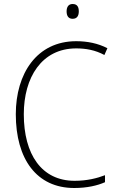

<svg xmlns="http://www.w3.org/2000/svg" viewBox="-20 -930 586 960"><path d="M343 -910C321 -910 313 -893 313 -873C313 -851 322 -836 343 -836C365 -836 374 -851 374 -873C374 -894 367 -910 343 -910ZM361 -688C408 -688 456 -680 502 -655L517 -689C470 -713 418 -724 361 -724C164 -724 59 -562 59 -359C59 -135 163 10 351 10C415 10 467 -2 505 -19V-54C466 -39 416 -26 353 -26C188 -26 99 -158 99 -359C99 -542 188 -688 361 -688Z"/></svg>

Font: Noto Sans Lao SemiCondensed ExtraLight
Style: Regular
Weight: 200
Width: 4
Designer: Monotype Design Team
Foundry: Monotype Imaging Inc.
Version: Version 2.003